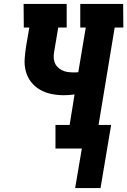

<svg xmlns="http://www.w3.org/2000/svg" viewBox="-20 -755 647 976"><path d="M362 201 396 0H262V-120H334L359 -275Q346 -273 332 -272Q318 -271 305 -271Q272 -271 240.5 -277.5Q209 -284 182.5 -299.5Q156 -315 137.5 -339Q119 -363 111 -393.5Q103 -424 105.5 -456.5Q108 -489 113 -522L129 -615H101L100 -735H319V-615H276L257 -502Q254 -487 253 -471.5Q252 -456 256.5 -441.5Q261 -427 270.5 -416.5Q280 -406 293 -399Q306 -392 321 -389.5Q336 -387 352 -387Q358 -387 365 -387Q372 -387 378 -388L416 -615H388V-735H606L607 -615H563L481 -120H545L491 201Z"/></svg>

Font: Iosevka Etoile Heavy
Style: Italic
Weight: 900
Italic angle: -9°
Designer: Belleve Invis
Foundry: Belleve Invis
Version: Version 22.1.2; ttfautohint (v1.8.4)